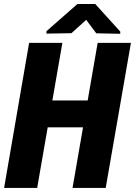

<svg xmlns="http://www.w3.org/2000/svg" viewBox="-24 -921 662 941"><path d="M459.5 -428.7 436.5 -296.9H155.8L178.7 -428.7ZM281.7 -710.9 158.2 0H-3.9L118.7 -710.9ZM617.7 -710.9 494.1 0H331.5L454.6 -710.9ZM442.9 -901.4 565.4 -766.1V-755.4L447.8 -757.8L398.4 -823.7L326.2 -758.3L203.6 -756.3V-768.1L355.5 -901.4Z"/></svg>

Font: Roboto Condensed Black
Style: Italic
Weight: 900
Italic angle: -12°
Designer: Christian Robertson
Foundry: Google
Version: Version 3.008; 2023